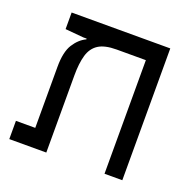

<svg xmlns="http://www.w3.org/2000/svg" viewBox="-108 -694 802 802"><g transform="rotate(20 293.0 -293.0)"><path d="M516.6 0H437.5V-504.9H307.6Q255.4 -504.9 227.5 -487.1Q199.7 -469.2 189.2 -433.1Q178.7 -397 178.7 -342.8V0H14.2V-81.1H100.1V-352.1Q100.1 -418.9 121.8 -453.1Q143.6 -487.3 174.3 -501.5V-504.9H158.7L78.1 -512.2V-585.9H516.6Z"/></g></svg>

Font: Cascadia Code PL SemiLight
Style: Regular
Weight: 350
Monospace: yes
Designer: Aaron Bell
Foundry: Saja Typeworks
Version: Version 2404.023; ttfautohint (v1.8.4)